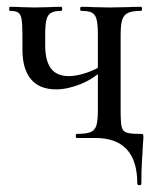

<svg xmlns="http://www.w3.org/2000/svg" viewBox="-20 -406 463 565"><path d="M260 0H206Q203 0 203 -6Q203 -12 206 -12Q233 -12 246 -17Q259 -22 263.5 -36.5Q268 -51 268 -81V-305Q268 -335 264 -349.5Q260 -364 250 -369Q240 -374 219 -374Q216 -374 216 -380Q216 -386 219 -386Q241 -386 254 -385L302 -384L356 -385Q370 -386 395 -386Q398 -386 398 -380Q398 -374 395 -374Q369 -374 356.5 -368Q344 -362 339.5 -347.5Q335 -333 335 -303V-81Q335 -46 338 -33Q341 -20 352 -16Q363 -12 392 -12Q400 -12 401 -10.5Q402 -9 402 0Q402 6 400 28Q400 36 398 63.5Q396 91 396 134Q396 139 390 139Q384 139 384 134Q384 0 260 0ZM113 -273Q113 -227 130 -204.5Q147 -182 183 -182Q205 -182 235 -192Q265 -202 285 -218L290 -206Q254 -173 216 -158Q178 -143 145 -143Q96 -143 71 -173Q46 -203 46 -260V-305Q46 -335 43.5 -349.5Q41 -364 33.5 -369Q26 -374 9 -374Q7 -374 7 -380Q7 -386 9 -386Q29 -386 41 -385L81 -384L126 -385Q139 -386 160 -386Q163 -386 163 -380Q163 -374 160 -374Q140 -374 130 -368Q120 -362 116.5 -347.5Q113 -333 113 -303Z"/></svg>

Font: Cormorant Infant Medium
Style: Regular
Weight: 500
Designer: Christian Thalmann (Catharsis Fonts)
Foundry: Catharsis Fonts
Version: Version 4.000